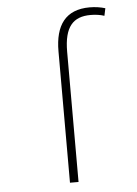

<svg xmlns="http://www.w3.org/2000/svg" viewBox="-54 -807 608 849"><g transform="rotate(-5 250.0 -382.5)"><path d="M222 -583V0H260V-578C260 -689 300 -731 377 -731C398 -731 421 -728 438 -722L445 -755C426 -761 401 -765 376 -765C269 -765 222 -699 222 -583Z"/></g></svg>

Font: Noto Sans Mono ExtraCondensed ExtraLight
Style: Regular
Weight: 200
Width: 2
Designer: Monotype Design Team
Foundry: Monotype Imaging Inc.
Version: Version 2.014